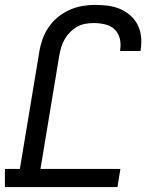

<svg xmlns="http://www.w3.org/2000/svg" viewBox="-30 -763 650 783"><path d="M-10 0V-74H51L130 -550Q134 -576 143 -602Q152 -628 168 -651.5Q184 -675 206 -693Q228 -711 253.5 -722.5Q279 -734 306 -738.5Q333 -743 359 -743Q386 -743 411.5 -739.5Q437 -736 459.5 -726.5Q482 -717 501 -700.5Q520 -684 531 -662.5Q542 -641 545 -615Q548 -589 544 -563L543 -555H460V-560Q464 -584 458.5 -606Q453 -628 437.5 -643Q422 -658 399 -663.5Q376 -669 352 -669Q336 -669 318.5 -666Q301 -663 285.5 -654.5Q270 -646 256.5 -632.5Q243 -619 234 -603.5Q225 -588 220 -571.5Q215 -555 212 -538L135 -74H461L449 0Z"/></svg>

Font: Iosevka HT Extended
Style: Italic
Weight: 400
Width: 7
Italic angle: -9°
Monospace: yes
Designer: Belleve Invis
Foundry: Belleve Invis
Version: Version 32.3.0; ttfautohint (v1.8.4)